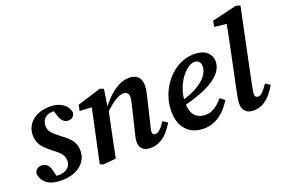

<svg xmlns="http://www.w3.org/2000/svg" viewBox="-99 -1043 2001 1368"><g transform="rotate(-20 902.0 -358.5)"><path d="M169 14Q123 14 91 2Q59 -10 40.5 -33.5Q22 -57 16 -92Q21 -113 34 -124Q47 -135 68 -135Q96 -135 112 -119Q128 -103 135 -73L149 -10L95 -31Q115 -30 133.5 -29.5Q152 -29 172 -29Q199 -31 217.5 -41Q236 -51 245.5 -67.5Q255 -84 255 -105Q255 -134 238.5 -156Q222 -178 181 -208Q153 -230 131 -251.5Q109 -273 97 -298.5Q85 -324 85 -359Q85 -401 107 -435Q129 -469 170 -489Q211 -509 266 -509Q308 -509 338 -497Q368 -485 386 -464.5Q404 -444 410 -415Q407 -393 394 -381.5Q381 -370 361 -370Q340 -370 323.5 -384Q307 -398 297 -429L280 -485L328 -466Q314 -467 299 -467.5Q284 -468 268 -468Q231 -465 212 -443.5Q193 -422 193 -392Q193 -359 211.5 -337.5Q230 -316 272 -284Q303 -262 324.5 -240.5Q346 -219 356.5 -194.5Q367 -170 367 -138Q367 -94 342.5 -59.5Q318 -25 273.5 -5.5Q229 14 169 14Z M488 9 463 -1 555 -431 587 -400 458 -407 467 -451 647 -507 675 -496 654 -361 658 -356 630 -225Q618 -169 607 -113Q596 -57 584 0ZM846 14Q805 14 784.5 -5.5Q764 -25 764 -56Q764 -78 769.5 -101Q775 -124 781 -149L817 -297Q823 -322 827.5 -342.5Q832 -363 832 -378Q832 -398 822 -408Q812 -418 793 -418Q773 -418 751 -408Q729 -398 702 -377Q675 -356 641 -323L639 -373H658Q690 -414 724 -444Q758 -474 794.5 -491.5Q831 -509 869 -509Q912 -509 935 -486Q958 -463 958 -422Q958 -399 953 -374.5Q948 -350 942 -325L901 -154Q896 -134 892 -118.5Q888 -103 888 -92Q888 -81 893.5 -74.5Q899 -68 910 -68Q927 -68 945 -84Q963 -100 988 -137L1023 -114Q1004 -81 978 -51.5Q952 -22 919 -4Q886 14 846 14Z M1249 14Q1196 14 1155.5 -8.5Q1115 -31 1093 -74Q1071 -117 1071 -180Q1071 -245 1094 -304Q1117 -363 1157 -409.5Q1197 -456 1250 -482.5Q1303 -509 1362 -509Q1423 -509 1456.5 -481Q1490 -453 1490 -406Q1490 -374 1471 -342.5Q1452 -311 1410 -281.5Q1368 -252 1301.5 -226.5Q1235 -201 1139 -179L1137 -218Q1233 -241 1288 -273Q1343 -305 1367 -339.5Q1391 -374 1391 -405Q1391 -429 1379 -442.5Q1367 -456 1345 -456Q1320 -456 1292 -435Q1264 -414 1239.5 -379Q1215 -344 1200 -299Q1185 -254 1185 -205Q1185 -136 1214.5 -105Q1244 -74 1291 -74Q1322 -74 1346 -85Q1370 -96 1389.5 -114Q1409 -132 1426 -152L1461 -126Q1445 -100 1424.5 -75Q1404 -50 1377.5 -30Q1351 -10 1319 2Q1287 14 1249 14Z M1626 14Q1586 14 1565 -7Q1544 -28 1544 -64Q1544 -85 1548 -106.5Q1552 -128 1558 -160L1620 -456Q1631 -508 1641 -558Q1651 -608 1660 -660L1697 -627L1564 -642L1572 -686L1761 -731L1792 -721L1674 -155Q1670 -133 1667.5 -118.5Q1665 -104 1665 -94Q1665 -82 1671.5 -75Q1678 -68 1689 -68Q1705 -68 1722.5 -84.5Q1740 -101 1766 -139L1801 -116Q1780 -79 1754.5 -49.5Q1729 -20 1697 -3Q1665 14 1626 14Z"/></g></svg>

Font: Source Serif 4 SemiBold
Style: Italic
Weight: 600
Italic angle: -12°
Designer: Frank Grießhammer
Foundry: Adobe Systems Incorporated
Version: Version 4.004;hotconv 1.0.116;makeotfexe 2.5.65601